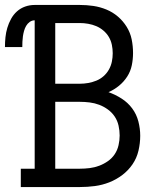

<svg xmlns="http://www.w3.org/2000/svg" viewBox="-45 -755 665 775"><path d="M39 0V-74H95V-673Q84 -673 75 -666.5Q66 -660 60.5 -650.5Q55 -641 52 -630Q49 -619 47.5 -608.5Q46 -598 45.5 -587Q45 -576 45 -565H-25Q-25 -585 -23 -604.5Q-21 -624 -15.5 -642.5Q-10 -661 -0.5 -678.5Q9 -696 23.5 -709Q38 -722 56.5 -728.5Q75 -735 95 -735H277Q305 -735 332 -731Q359 -727 384.5 -716.5Q410 -706 431 -688Q452 -670 466.5 -646.5Q481 -623 486.5 -596Q492 -569 492 -541Q492 -516 487 -491.5Q482 -467 468.5 -446Q455 -425 435.5 -409Q416 -393 393 -383Q421 -373 446 -357Q471 -341 488.5 -317.5Q506 -294 513.5 -265Q521 -236 521 -207Q521 -177 514 -147Q507 -117 490 -92Q473 -67 448.5 -48.5Q424 -30 396 -19Q368 -8 338 -4Q308 0 277 0ZM178 -417H277Q294 -417 311 -420Q328 -423 344 -429.5Q360 -436 373 -447.5Q386 -459 394.5 -474Q403 -489 406.5 -506Q410 -523 410 -540Q410 -557 406.5 -574Q403 -591 394.5 -605.5Q386 -620 372.5 -631.5Q359 -643 343.5 -649.5Q328 -656 311 -659Q294 -662 277 -662H178ZM178 -74H277Q297 -74 317 -76.5Q337 -79 355.5 -86Q374 -93 390.5 -104.5Q407 -116 418 -132.5Q429 -149 433.5 -169Q438 -189 438 -208Q438 -228 433.5 -248Q429 -268 418 -284.5Q407 -301 390.5 -313Q374 -325 355.5 -332Q337 -339 317 -341.5Q297 -344 277 -344H178Z"/></svg>

Font: Iosevka Etoile
Style: Regular
Weight: 400
Designer: Belleve Invis
Foundry: Belleve Invis
Version: Version 33.2.4